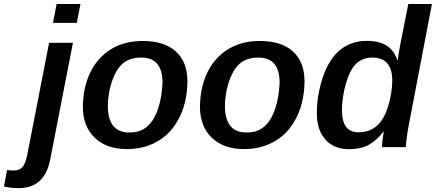

<svg xmlns="http://www.w3.org/2000/svg" viewBox="-129 -745 2207 972"><path d="M278.3 -724.6 259.8 -629.4H139.2L157.7 -724.6ZM-33.7 207.5Q-74.2 207.5 -108.9 199.2L-93.3 115.7Q-84.5 116.7 -76.4 117.4Q-68.4 118.2 -61 118.2Q-29.8 118.2 -14.6 100.1Q0.5 82 9.3 37.1L119.6 -528.3H240.2L125 63.5Q110.4 136.2 70.6 171.9Q30.8 207.5 -33.7 207.5Z M819.8 -333.5Q819.8 -278.8 806.9 -225.8Q793.9 -172.9 768.6 -130.9Q729.5 -63 663.3 -26.6Q597.2 9.8 513.2 9.8Q410.6 9.8 350.6 -47.6Q290.5 -105 290.5 -204.6Q291.5 -303.7 328.6 -379.4Q366.2 -455.6 434.1 -496.6Q502 -537.6 592.8 -537.6Q703.6 -537.6 761.7 -484.1Q819.8 -430.7 819.8 -333.5ZM693.8 -326.7Q693.8 -453.6 585.9 -453.6Q526.9 -453.6 491.7 -422.9Q468.3 -402.3 451.4 -366.7Q434.6 -331.1 425.8 -289.1Q417 -247.1 417 -208Q417 -141.6 444.3 -107.9Q471.7 -74.2 525.4 -74.2Q560.1 -74.2 584.7 -84.7Q609.4 -95.2 627.9 -116.2Q656.7 -146.5 673.8 -202.4Q690.9 -258.3 693.8 -326.7Z M1412.6 -333.5Q1412.6 -278.8 1399.7 -225.8Q1386.7 -172.9 1361.3 -130.9Q1322.3 -63 1256.1 -26.6Q1189.9 9.8 1106 9.8Q1003.4 9.8 943.4 -47.6Q883.3 -105 883.3 -204.6Q884.3 -303.7 921.4 -379.4Q959 -455.6 1026.9 -496.6Q1094.7 -537.6 1185.5 -537.6Q1296.4 -537.6 1354.5 -484.1Q1412.6 -430.7 1412.6 -333.5ZM1286.6 -326.7Q1286.6 -453.6 1178.7 -453.6Q1119.6 -453.6 1084.5 -422.9Q1061 -402.3 1044.2 -366.7Q1027.3 -331.1 1018.6 -289.1Q1009.8 -247.1 1009.8 -208Q1009.8 -141.6 1037.1 -107.9Q1064.5 -74.2 1118.2 -74.2Q1152.8 -74.2 1177.5 -84.7Q1202.1 -95.2 1220.7 -116.2Q1249.5 -146.5 1266.6 -202.4Q1283.7 -258.3 1286.6 -326.7Z M1637.7 10.3Q1562 10.3 1518.6 -38.3Q1475.1 -86.9 1475.1 -169.4Q1475.1 -264.6 1505.9 -355.5Q1536.6 -445.8 1592.3 -491.9Q1647.9 -538.1 1729.5 -538.1Q1791 -538.1 1829.1 -513.4Q1867.2 -488.8 1881.8 -441.4H1884.3Q1886.2 -454.6 1889.4 -474.1Q1892.6 -493.7 1897.5 -520.5L1938 -724.6H2057.6L1940.4 -111.3Q1934.6 -82 1930.9 -54Q1927.2 -25.9 1924.8 0H1805.2Q1805.2 -28.8 1813.5 -78.1H1811.5Q1776.4 -32.2 1736.3 -11Q1696.3 10.3 1637.7 10.3ZM1686 -75.2Q1768.6 -75.2 1810.5 -147.5Q1825.2 -171.9 1835.4 -205.3Q1845.7 -238.8 1851.3 -273.4Q1856.9 -308.1 1856.9 -336.4Q1856.9 -395.5 1831.3 -424.6Q1805.7 -453.6 1756.3 -453.6Q1703.6 -453.6 1670.9 -419.4Q1649.4 -397 1634 -356.9Q1618.7 -316.9 1610.4 -271.5Q1602.1 -226.1 1602.1 -187.5Q1602.1 -131.3 1622.8 -103.3Q1643.6 -75.2 1686 -75.2Z"/></svg>

Font: Arimo SemiBold
Style: Italic
Weight: 600
Italic angle: -12°
Version: Version 1.33